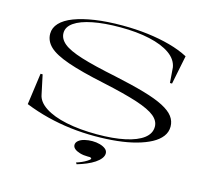

<svg xmlns="http://www.w3.org/2000/svg" viewBox="-128 -872 1343 1242"><g transform="rotate(15 543.5 -251.0)"><path d="M554 15Q471 15 391.5 5.5Q312 -4 234.5 -23.5Q157 -43 82 -73L111 -284H125L152 -157Q160 -109 214 -73.5Q268 -38 358 -19Q448 0 564 0Q673 0 751.5 -17Q830 -34 872 -66Q914 -98 914 -144Q914 -183 877 -213.5Q840 -244 754.5 -272Q669 -300 520 -332Q364 -365 273 -396.5Q182 -428 143 -465Q104 -502 104 -551Q104 -591 134 -623Q164 -655 221.5 -677Q279 -699 360 -711Q441 -723 542 -723Q633 -723 713.5 -713Q794 -703 863.5 -684Q933 -665 988 -636L949 -443H935L927 -546Q918 -598 866.5 -634Q815 -670 729.5 -689Q644 -708 533 -708Q426 -708 348 -692.5Q270 -677 228 -648Q186 -619 186 -578Q186 -539 222.5 -508.5Q259 -478 345.5 -451Q432 -424 579 -394Q701 -368 784 -344Q867 -320 917 -294Q967 -268 989.5 -238Q1012 -208 1012 -171Q1012 -134 989.5 -104.5Q967 -75 926 -53Q885 -31 828.5 -15.5Q772 0 702.5 7.5Q633 15 554 15ZM488 221 481 211Q500 205 517 197.5Q534 190 548.5 181Q563 172 571 163L562 154H545Q515 154 491.5 147Q468 140 455 129Q442 118 442 103Q442 87 457 74.5Q472 62 496.5 56Q521 50 548 50Q575 50 598.5 56.5Q622 63 637 75Q652 87 652 105Q652 122 639 139Q626 156 603.5 171Q581 186 551.5 198.5Q522 211 488 221Z"/></g></svg>

Font: Kalnia Expanded Light
Style: Regular
Weight: 300
Width: 7
Designer: Frida Medrano
Foundry: Frida Medrano
Version: Version 1.105